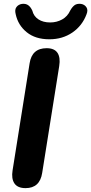

<svg xmlns="http://www.w3.org/2000/svg" viewBox="-20 -963 471 992"><path d="M112 9Q71 9 54.5 -15.5Q38 -40 45 -83L133 -636Q145 -714 221 -714Q261 -714 277 -690Q293 -666 286 -622L198 -70Q186 9 112 9ZM235 -760Q163 -760 118 -796.5Q73 -833 61 -890Q55 -913 65 -926.5Q75 -940 94 -943Q114 -945 126.5 -935.5Q139 -926 147 -908Q154 -879 178.5 -863Q203 -847 239 -847Q273 -847 301 -862.5Q329 -878 343 -909Q353 -927 365 -936Q377 -945 398 -943Q417 -940 426.5 -925.5Q436 -911 427 -889Q405 -830 354 -795Q303 -760 235 -760Z"/></svg>

Font: Nunito ExtraBold
Style: Italic
Weight: 800
Italic angle: -9°
Designer: Vernon Adams
Foundry: Vernon Adams
Version: Version 3.601; ttfautohint (v1.8.2.53-6de2)